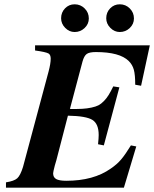

<svg xmlns="http://www.w3.org/2000/svg" viewBox="-20 -873 717 893"><path d="M613.8 -191.9 556.2 0H7.8V-24.9Q45.9 -30.8 60.3 -43.9Q74.7 -57.1 86.9 -96.2L206.1 -541Q215.8 -577.6 215.8 -600.1Q215.8 -617.7 206.1 -624Q193.4 -631.3 143.1 -638.2V-662.1H676.8L636.2 -474.1L608.9 -479Q608.9 -525.4 602.5 -548.6Q596.2 -571.8 579.1 -588.9Q537.1 -630.9 425.8 -630.9Q396 -630.9 383.5 -622.1Q371.1 -613.3 363.8 -586.9L305.2 -366.2Q339.8 -365.7 362.3 -366.9Q384.8 -368.2 405.3 -372.6Q425.8 -377 438 -383.3Q450.2 -389.6 462.9 -402.6Q475.6 -415.5 485.1 -430.9Q494.6 -446.3 506.8 -471.2L535.2 -466.8L462.9 -196.8L436 -202.1Q439 -230.5 439 -245.1Q439 -296.9 409.9 -315.2Q380.9 -333.5 295.9 -335L242.2 -127.9Q237.3 -110.8 234.9 -103Q227.1 -72.8 227.1 -66.9Q227.1 -48.3 241.2 -40.3Q255.4 -32.2 288.1 -32.2Q415 -32.2 495.1 -88.9Q523.9 -108.4 543.2 -131.1Q562.5 -153.8 588.9 -196.8ZM327.1 -853Q354.5 -853 373.8 -833.7Q393.1 -814.5 393.1 -787.1Q393.1 -761.2 373.5 -742.7Q354 -724.1 327.1 -724.1Q302.2 -724.1 283.2 -743.4Q264.2 -762.7 264.2 -788.1Q264.2 -815.4 282.5 -834.2Q300.8 -853 327.1 -853ZM537.1 -853Q564.5 -853 583.7 -833.7Q603 -814.5 603 -787.1Q603 -761.2 583.5 -742.7Q564 -724.1 537.1 -724.1Q512.2 -724.1 493.2 -743.4Q474.1 -762.7 474.1 -788.1Q474.1 -815.4 492.4 -834.2Q510.7 -853 537.1 -853Z"/></svg>

Font: Accordance
Style: Bold-Italic
Weight: 700
Italic angle: -11°
Version: Version 1.2 (build January 31, 2020) Miklal Software Solutio